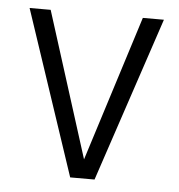

<svg xmlns="http://www.w3.org/2000/svg" viewBox="-43 -541 541 581"><g transform="rotate(5 228.0 -250.0)"><path d="M88 -500 228 -58 368 -500H432L265 0H191L24 -500Z"/></g></svg>

Font: Epunda Sans Light
Style: Regular
Weight: 300
Designer: Simon Atzbach
Foundry: typofactur
Version: Version 2.204; ttfautohint (v1.8.4.7-5d5b)